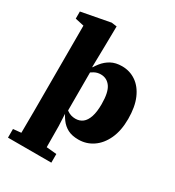

<svg xmlns="http://www.w3.org/2000/svg" viewBox="-219 -844 1085 1193"><g transform="rotate(30 323.5 -247.5)"><path d="M82 223Q83 181 83 142.5Q83 104 83.5 68.5Q84 33 84 -2V-614L21 -628V-679L227 -718L265 -713L263 -574L260 -420L265 -414V-90L259 -83L263 3Q263 36 263.5 71Q264 106 264 144Q264 182 265 223ZM410 15Q364 15 333.5 -1Q303 -17 282 -45.5Q261 -74 245 -112H214L220 -153Q245 -124 270.5 -106Q296 -88 329 -88Q359 -88 380.5 -104.5Q402 -121 414 -156.5Q426 -192 426 -248Q426 -333 400 -369.5Q374 -406 330 -406Q305 -406 284 -394.5Q263 -383 246 -367.5Q229 -352 215 -338L210 -379H241Q261 -420 285 -450.5Q309 -481 341.5 -498.5Q374 -516 419 -516Q475 -516 519.5 -485.5Q564 -455 589.5 -396Q615 -337 615 -251Q615 -167 587.5 -107.5Q560 -48 513.5 -16.5Q467 15 410 15ZM26 223V161L126 151H231L337 161V223Z"/></g></svg>

Font: Source Serif 4 ExtraBold
Style: Regular
Weight: 800
Designer: Frank Grießhammer
Foundry: Adobe Systems Incorporated
Version: Version 4.004;hotconv 1.0.116;makeotfexe 2.5.65601